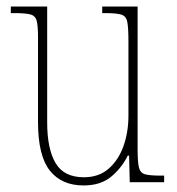

<svg xmlns="http://www.w3.org/2000/svg" viewBox="-20 -556 540 586"><path d="M235 10Q168 10 132 -35.5Q96 -81 96 -184V-443Q96 -477 92 -492.5Q88 -508 72.5 -512Q57 -516 24 -516H13V-536H124V-182Q124 -102 149.5 -58.5Q175 -15 236 -15Q282 -15 312 -41.5Q342 -68 357 -110.5Q372 -153 372 -203V-431Q372 -471 368.5 -489Q365 -507 350 -511.5Q335 -516 300 -516H292V-536H400V-99Q400 -62 404 -45Q408 -28 423 -24Q438 -20 470 -20H481V0H376L374 -81H370Q351 -43 319 -16.5Q287 10 235 10Z"/></svg>

Font: Noto Serif Ethiopic Condensed Thin
Style: Regular
Weight: 100
Width: 3
Designer: Monotype Design Team
Foundry: Monotype Imaging Inc.
Version: Version 2.102; ttfautohint (v1.8.4.7-5d5b)